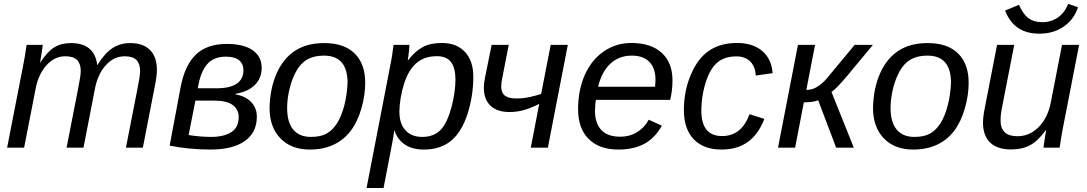

<svg xmlns="http://www.w3.org/2000/svg" viewBox="-20 -759 5587 987"><path d="M322.3 0 382.8 -309.6Q395 -369.1 395 -394.5Q395 -431.2 376.5 -450.4Q357.9 -469.7 315.9 -469.7Q259.3 -469.7 217 -421.4Q174.8 -373 161.6 -294.9L104 0H16.6L97.7 -415.5Q107.4 -461.9 116.7 -528.3H199.7Q199.7 -524.9 197.3 -508.1Q194.8 -491.2 191.7 -471.4Q188.5 -451.7 186 -438H187.5Q223.1 -493.7 259 -515.6Q294.9 -537.6 344.7 -537.6Q465.8 -537.6 480 -424.3Q520.5 -487.8 559.8 -512.7Q599.1 -537.6 649.9 -537.6Q715.8 -537.6 751.2 -502Q786.6 -466.3 786.6 -398.9Q786.6 -368.2 776.4 -318.8L714.4 0H627.4L688 -309.6Q700.2 -369.1 700.2 -394.5Q700.2 -431.2 681.6 -450.4Q663.1 -469.7 621.1 -469.7Q564.5 -469.7 522.5 -422.1Q480.5 -374.5 466.8 -296.4L409.2 0Z M1325.2 -410.2Q1325.2 -357.4 1290.3 -322.5Q1255.4 -287.6 1191.4 -276.9L1190.9 -273.4Q1240.7 -265.6 1270.5 -235.1Q1300.3 -204.6 1300.3 -159.2Q1300.3 -77.1 1238 -33.7Q1175.8 9.8 1062 9.8Q953.6 9.8 852.1 -10.3L908.7 -312Q930.2 -423.8 987.1 -478.5Q1043.9 -533.2 1146 -533.2Q1231.9 -533.2 1278.6 -501Q1325.2 -468.8 1325.2 -410.2ZM1092.8 -305.2Q1162.1 -305.2 1196.8 -328.6Q1231.4 -352.1 1231.4 -398.9Q1231.4 -430.7 1209 -449.2Q1186.5 -467.8 1141.6 -467.8Q1080.6 -467.8 1047.4 -431.6Q1014.2 -395.5 1000.5 -325.2L996.6 -305.2ZM949.7 -64.9Q1009.8 -55.2 1064.9 -55.2Q1130.9 -55.2 1168.9 -79.6Q1207 -104 1207 -156.7Q1207 -195.8 1176.8 -218.8Q1146.5 -241.7 1081.5 -241.7H984.4Z M1857.4 -333.5Q1857.4 -270 1837.9 -201.7Q1818.4 -133.3 1782.2 -85.4Q1745.6 -38.1 1692.9 -14.2Q1640.1 9.8 1572.8 9.8Q1477.1 9.8 1421.4 -47.9Q1365.7 -105.5 1365.7 -204.6Q1368.2 -305.7 1401.9 -381.3Q1436 -458.5 1496.6 -498Q1557.1 -537.6 1646.5 -537.6Q1749 -537.6 1803.2 -484.1Q1857.4 -430.7 1857.4 -333.5ZM1766.6 -333.5Q1766.6 -473.1 1645.5 -473.1Q1579.6 -473.1 1540 -439.5Q1513.7 -417 1494.9 -377.7Q1476.1 -338.4 1466.1 -292.2Q1456.1 -246.1 1456.1 -203.1Q1456.1 -130.9 1487.3 -93Q1518.6 -55.2 1578.1 -55.2Q1628.4 -55.2 1658.9 -72.3Q1689.5 -89.4 1712.4 -125Q1735.4 -161.1 1749.8 -216.6Q1764.2 -272 1766.6 -333.5Z M2159.7 9.8Q2099.6 9.8 2061.8 -15.6Q2023.9 -41 2008.3 -86.9H2005.9Q2005.9 -84.5 2004.9 -76.4Q2003.9 -68.4 2002 -55.2Q2000 -42 1987.3 23.7Q1974.6 89.4 1951.7 207.5H1864.3L1985.8 -420.4Q1988.3 -432.1 1990.5 -443.8Q1992.7 -455.6 1994.6 -467.3Q1997.1 -482.9 1999 -498Q2001 -513.2 2002.9 -528.3H2084.5Q2084.5 -519.5 2083 -503.7Q2081.5 -487.8 2079.6 -472.7Q2077.6 -457.5 2076.2 -449.7H2078.1Q2113.8 -496.1 2153.3 -517.1Q2192.9 -538.1 2251 -538.1Q2327.6 -538.1 2370.4 -491.9Q2413.1 -445.8 2413.1 -365.2Q2413.1 -265.6 2383.3 -173.3Q2353.5 -80.6 2298.8 -35.4Q2244.1 9.8 2159.7 9.8ZM2225.6 -470.2Q2177.2 -470.2 2142.8 -450.4Q2108.4 -430.7 2084.5 -391.1Q2068.8 -364.7 2057.1 -328.1Q2045.4 -291.5 2039.3 -253.7Q2033.2 -215.8 2033.2 -184.1Q2033.2 -123 2064.2 -89.1Q2095.2 -55.2 2150.4 -55.2Q2210.9 -55.2 2246.1 -92.3Q2263.7 -110.8 2277.6 -141.6Q2291.5 -172.4 2301.3 -209.2Q2311 -246.1 2316.2 -283Q2321.3 -319.8 2321.3 -349.6Q2321.3 -409.7 2298.3 -439.9Q2275.4 -470.2 2225.6 -470.2Z M2898.9 -528.3 2796.4 0H2708.5L2752 -225.1Q2711.9 -204.6 2675.5 -193.8Q2639.2 -183.1 2599.1 -183.1Q2535.6 -183.1 2501.5 -215.6Q2467.3 -248 2467.3 -307.1Q2467.3 -333 2474.1 -364.3L2507.3 -528.3H2595.2L2562.5 -360.4Q2556.6 -334 2556.6 -314Q2556.6 -282.2 2575.4 -267.6Q2594.2 -252.9 2632.3 -252.9Q2650.9 -252.9 2668.9 -254.6Q2687 -256.3 2709.2 -261.5Q2731.4 -266.6 2761.7 -275.9L2811 -528.3Z M3043 -245.6Q3040 -229 3038.6 -190.4Q3038.6 -125.5 3071 -90.8Q3103.5 -56.2 3168.9 -56.2Q3216.3 -56.2 3254.9 -79.6Q3293.5 -103 3314.9 -143.6L3382.3 -112.8Q3346.7 -48.8 3291.7 -19.5Q3236.8 9.8 3158.7 9.8Q3060.5 9.8 3006.1 -44.7Q2951.7 -99.1 2951.7 -197.8Q2951.7 -294.9 2986.3 -374Q3021 -451.7 3084 -494.9Q3147 -538.1 3225.6 -538.1Q3325.7 -538.1 3381.3 -487.8Q3437 -437.5 3437 -345.7Q3437 -294.9 3425.3 -245.6ZM3054.7 -313H3347.7L3349.6 -348.1Q3349.6 -408.7 3318.1 -440.9Q3286.6 -473.1 3227.5 -473.1Q3162.1 -473.1 3117.4 -431.4Q3072.8 -389.6 3054.7 -313Z M3691.9 -59.6Q3742.2 -59.6 3777.3 -87.6Q3812.5 -115.7 3833 -171.9L3909.2 -147.9Q3849.6 9.8 3689.9 9.8Q3596.2 9.8 3545.9 -43.5Q3495.6 -96.7 3495.6 -192.9Q3495.6 -291 3531.2 -374.5Q3566.4 -458.5 3624.8 -498.3Q3683.1 -538.1 3768.1 -538.1Q3850.6 -538.1 3898.7 -496.6Q3946.8 -455.1 3951.7 -382.8L3865.2 -370.6Q3862.3 -418 3835.9 -443.6Q3809.6 -469.2 3765.1 -469.2Q3693.4 -469.2 3654.1 -424.6Q3614.7 -379.9 3595.2 -286.6Q3590.3 -262.7 3587.9 -238Q3585.4 -213.4 3585.4 -189.9Q3585.4 -59.6 3691.9 -59.6Z M4112.3 -232.9 4067.4 0H3979.5L4082 -528.3H4169.9L4125 -296.9Q4143.6 -296.9 4158.4 -301.8Q4173.3 -306.6 4190.9 -319.3Q4199.2 -325.7 4209.5 -334.5Q4219.7 -343.3 4230 -355.5L4373.5 -528.3H4467.3L4335.4 -369.6Q4281.2 -304.7 4254.4 -286.1L4369.1 0H4278.3L4186 -243.2Q4158.2 -232.9 4112.3 -232.9Z M4959.5 -333.5Q4959.5 -270 4939.9 -201.7Q4920.4 -133.3 4884.3 -85.4Q4847.7 -38.1 4794.9 -14.2Q4742.2 9.8 4674.8 9.8Q4579.1 9.8 4523.4 -47.9Q4467.8 -105.5 4467.8 -204.6Q4470.2 -305.7 4503.9 -381.3Q4538.1 -458.5 4598.6 -498Q4659.2 -537.6 4748.5 -537.6Q4851.1 -537.6 4905.3 -484.1Q4959.5 -430.7 4959.5 -333.5ZM4868.7 -333.5Q4868.7 -473.1 4747.6 -473.1Q4681.6 -473.1 4642.1 -439.5Q4615.7 -417 4596.9 -377.7Q4578.1 -338.4 4568.1 -292.2Q4558.1 -246.1 4558.1 -203.1Q4558.1 -130.9 4589.4 -93Q4620.6 -55.2 4680.2 -55.2Q4730.5 -55.2 4761 -72.3Q4791.5 -89.4 4814.5 -125Q4837.4 -161.1 4851.8 -216.6Q4866.2 -272 4868.7 -333.5Z M5356.4 -90.3Q5315.9 -34.2 5275.1 -12.5Q5234.4 9.3 5178.2 9.3Q5106 9.3 5069.6 -26.4Q5033.2 -62 5033.2 -129.4Q5033.2 -140.1 5034.4 -152.3Q5035.6 -164.6 5037.8 -179Q5040 -193.4 5043.5 -209.5L5105.5 -528.3H5193.8L5132.3 -213.4Q5123.5 -170.4 5123.5 -140.1Q5123.5 -58.6 5210.9 -58.6Q5252 -58.6 5286.9 -79.8Q5321.8 -101.1 5346.7 -140.1Q5371.6 -179.2 5381.8 -232.4L5439.5 -528.3H5527.3L5446.3 -112.8Q5441.4 -89.8 5436.8 -61.5Q5432.1 -33.2 5427.2 0H5344.2Q5344.2 -3.9 5346.7 -20.5Q5349.1 -37.1 5352.5 -57.1Q5356 -77.1 5357.9 -90.3ZM5323.7 -585.9Q5258.3 -585.9 5214.8 -614.5Q5171.4 -643.1 5146.5 -704.6L5218.3 -734.4Q5238.8 -686 5267.1 -665.5Q5295.4 -645 5338.4 -645Q5383.8 -645 5418.5 -669.4Q5453.1 -693.8 5471.2 -739.3L5521.5 -721.7Q5502 -660.2 5449 -623Q5396 -585.9 5323.7 -585.9Z"/></svg>

Font: Arimo
Style: Italic
Weight: 400
Italic angle: -12°
Designer: Steve Matteson
Foundry: Monotype Imaging Inc.
Version: Version 1.33